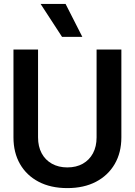

<svg xmlns="http://www.w3.org/2000/svg" viewBox="-20 -952 690 984"><path d="M325 12Q240 12 178 -20.5Q116 -53 82.5 -111.5Q49 -170 49 -248V-698H175V-248Q175 -201 193.5 -166.5Q212 -132 246 -113Q280 -94 325 -94Q371 -94 404.5 -113Q438 -132 456.5 -166.5Q475 -201 475 -248V-698H602V-248Q602 -170 568 -111.5Q534 -53 472 -20.5Q410 12 325 12ZM402 -763H298L188 -932H316Z"/></svg>

Font: Azeret Mono Medium
Style: Regular
Weight: 500
Designer: Martin Vácha
Foundry: Displaay
Version: Version 1.002